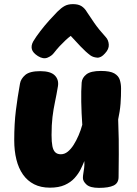

<svg xmlns="http://www.w3.org/2000/svg" viewBox="-20 -897 662 931"><path d="M222 13Q178 13 145.5 -3.5Q113 -20 91.5 -50.5Q70 -81 59.5 -123.5Q49 -166 49 -217Q49 -297 57 -361.5Q65 -426 77 -492Q81 -515 102.5 -533.5Q124 -552 175 -552Q225 -552 245.5 -531.5Q266 -511 261 -479Q254 -437 246.5 -402Q239 -367 234.5 -329.5Q230 -292 230 -242Q230 -209 234 -188.5Q238 -168 248 -158.5Q258 -149 275 -149Q293 -149 308.5 -161.5Q324 -174 337 -194.5Q350 -215 361 -240.5Q372 -266 379 -292Q375 -348 374 -402.5Q373 -457 376 -497Q378 -520 399 -536.5Q420 -553 469 -553Q514 -553 534.5 -541Q555 -529 561 -509.5Q567 -490 567 -468Q567 -450 566.5 -431.5Q566 -413 564.5 -394Q563 -375 560 -356Q557 -337 553 -318Q557 -211 556 -147.5Q555 -84 555 -39Q555 -9 531 2.5Q507 14 460 14Q417 14 399.5 -2Q382 -18 382 -34Q382 -44 384 -55.5Q386 -67 388 -82Q390 -97 389 -116Q382 -98 371 -76Q360 -54 341.5 -33.5Q323 -13 294 0Q265 13 222 13ZM242 -641Q231 -626 210.5 -617.5Q190 -609 164 -625Q139 -641 134.5 -658.5Q130 -676 141 -696Q154 -718 175.5 -746Q197 -774 220 -799.5Q243 -825 258 -840Q277 -859 293.5 -868Q310 -877 334 -877Q360 -877 375.5 -867Q391 -857 402 -838Q414 -819 437 -786Q460 -753 493 -717Q506 -703 507.5 -681Q509 -659 489 -638Q470 -616 451 -617.5Q432 -619 419 -628Q396 -645 370.5 -672Q345 -699 323 -723Q312 -715 298 -702Q284 -689 269.5 -673.5Q255 -658 242 -641Z"/></svg>

Font: Playpen Sans ExtraBold
Style: Regular
Weight: 800
Designer: Laura Meseguer, Veronika Burian, José Scaglione
Foundry: TypeTogether
Version: Version 1.001